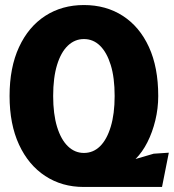

<svg xmlns="http://www.w3.org/2000/svg" viewBox="-20 -730 690 762"><path d="M312 12Q226 12 159.5 -31.5Q93 -75 55.5 -156Q18 -237 18 -349Q18 -462 55.5 -543Q93 -624 159.5 -667Q226 -710 313 -710Q401 -710 467.5 -667Q534 -624 571 -543.5Q608 -463 608 -349Q608 -300 596.5 -252.5Q585 -205 565 -165.5Q545 -126 518 -99L590 -120L650 -124L623 12ZM313 -123Q350 -123 377 -149.5Q404 -176 419.5 -227Q435 -278 435 -349Q435 -422 419.5 -472Q404 -522 377 -548.5Q350 -575 313 -575Q277 -575 249.5 -549Q222 -523 206.5 -472.5Q191 -422 191 -349Q191 -277 206.5 -226.5Q222 -176 249.5 -149.5Q277 -123 313 -123Z"/></svg>

Font: Azeret Mono
Style: Bold
Weight: 700
Designer: Martin Vácha
Foundry: Displaay
Version: Version 1.002